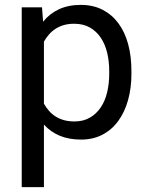

<svg xmlns="http://www.w3.org/2000/svg" viewBox="-20 -558 601 781"><path d="M514.6 -258.3V-268.6C514.6 -308.9 510.2 -345.6 501.2 -378.7C492.3 -411.7 479 -440 461.4 -463.6C443.8 -487.2 422.3 -505.5 396.7 -518.6C371.2 -531.6 341.8 -538.1 308.6 -538.1C275.1 -538.1 245.6 -532.2 220.2 -520.5C194.8 -508.8 173.2 -491.9 155.3 -469.7L150.9 -528.3H68.4V203.1H158.7V-51.3C176.6 -31.4 198 -16.3 222.9 -5.9C247.8 4.6 276.9 9.8 310.1 9.8C342.6 9.8 371.6 3.1 397 -10.3C422.4 -23.6 443.8 -42.2 461.2 -66.2C478.6 -90.1 491.9 -118.4 501 -151.1C510.1 -183.8 514.6 -219.6 514.6 -258.3ZM424.3 -268.6V-258.3C424.3 -231.9 421.5 -206.9 416 -183.3C410.5 -159.7 401.9 -139.2 390.1 -121.6C378.4 -104 363.7 -90 345.9 -79.6C328.2 -69.2 307.1 -64 282.7 -64C267.1 -64 252.9 -65.8 240.2 -69.3C227.5 -72.9 216.1 -77.9 206.1 -84.2C196 -90.6 187 -98.2 179.2 -107.2C171.4 -116.1 164.6 -125.8 158.7 -136.2V-388.7C164.6 -399.1 171.4 -408.8 179.2 -417.7C187 -426.7 196 -434.4 206.1 -440.9C216.1 -447.4 227.5 -452.5 240 -456.1C252.5 -459.6 266.4 -461.4 281.7 -461.4C306.5 -461.4 327.8 -456.3 345.7 -446C363.6 -435.8 378.4 -421.9 390.1 -404.3C401.9 -386.7 410.5 -366.3 416 -343C421.5 -319.7 424.3 -294.9 424.3 -268.6Z"/></svg>

Font: Dirooz FD
Style: FD
Weight: 400
Foundry: DejaVu fonts team - Redesigned by Saber Rastikerdar
Version: Version 0.2.1